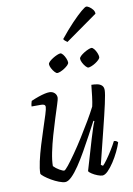

<svg xmlns="http://www.w3.org/2000/svg" viewBox="-100 -989 731 1052"><g transform="rotate(-10 266.0 -463.5)"><path d="M176 0Q163 0 142 -8Q121 -16 100.5 -28Q80 -40 65.5 -51.5Q51 -63 49 -69Q49 -96 58 -136.5Q67 -177 81 -223Q95 -269 109 -311Q123 -353 132.5 -383.5Q142 -414 142 -424Q142 -433 136 -436.5Q130 -440 119 -440H66Q66 -447 68 -456Q70 -465 72 -470Q95 -480 114 -486.5Q133 -493 148.5 -496.5Q164 -500 175 -500Q192 -500 203.5 -489.5Q215 -479 215 -462Q215 -455 205.5 -425.5Q196 -396 182.5 -353.5Q169 -311 155.5 -264Q142 -217 133 -173Q124 -129 124 -98Q137 -84 155.5 -73.5Q174 -63 181 -63Q187 -63 205 -85.5Q223 -108 248.5 -144.5Q274 -181 301 -224Q328 -267 352.5 -308.5Q377 -350 393 -382Q398 -403 402 -436.5Q406 -470 409 -500Q426 -500 441.5 -497Q457 -494 466.5 -485Q476 -476 476 -459Q476 -440 463.5 -383.5Q451 -327 430 -243.5Q409 -160 384 -59L395 -52Q404 -60 419.5 -81.5Q435 -103 451 -129Q467 -155 477 -175Q485 -175 490.5 -172Q496 -169 499 -164Q492 -142 478.5 -114Q465 -86 448 -60Q431 -34 414 -17Q397 0 383 0Q373 0 356 -6.5Q339 -13 325.5 -22Q312 -31 309 -37L360 -210Q370 -242 377.5 -265.5Q385 -289 391 -301L386 -304Q368 -270 346 -229Q324 -188 301 -147.5Q278 -107 255.5 -73.5Q233 -40 212.5 -20Q192 0 176 0ZM410 -596Q404 -596 395 -606Q386 -616 379.5 -629Q373 -642 373 -651Q373 -658 381.5 -666Q390 -674 402 -681.5Q414 -689 426 -694Q438 -699 444 -699Q451 -699 459 -689Q467 -679 472.5 -665.5Q478 -652 478 -643Q478 -636 470 -628Q462 -620 450.5 -612.5Q439 -605 427.5 -600.5Q416 -596 410 -596ZM237 -596Q231 -596 222 -606Q213 -616 206.5 -629Q200 -642 200 -651Q200 -658 208.5 -666Q217 -674 229 -681.5Q241 -689 253 -694Q265 -699 271 -699Q278 -699 286 -689Q294 -679 299.5 -665.5Q305 -652 305 -643Q305 -636 297 -628Q289 -620 277.5 -612.5Q266 -605 255 -600.5Q244 -596 237 -596ZM321 -754Q315 -758 308 -764Q301 -770 301 -774Q338 -820 371 -854.5Q404 -889 426.5 -908Q449 -927 456 -927Q462 -927 472 -920.5Q482 -914 490.5 -903.5Q499 -893 499 -880Z"/></g></svg>

Font: Texturina Medium 12pt Thin
Style: Italic
Weight: 250
Italic angle: -11°
Version: Version 1.002